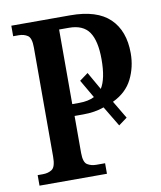

<svg xmlns="http://www.w3.org/2000/svg" viewBox="-81 -779 706 844"><g transform="rotate(-10 272.0 -357.0)"><path d="M27 0V-47H50Q75 -47 91.5 -58.5Q108 -70 108 -115V-603Q108 -645 91.5 -656Q75 -667 52 -667H27V-714H290Q409 -714 466 -659Q523 -604 523 -504Q523 -442 496.5 -389Q470 -336 409 -307L456 -228L418 -200L364 -290Q323 -275 270 -275H232V-110Q232 -68 249 -57.5Q266 -47 289 -47H328V0ZM262 -328Q303 -328 330 -342L283 -423L321 -451L366 -372Q392 -413 392 -500Q392 -582 365 -621.5Q338 -661 275 -661H231V-328Z"/></g></svg>

Font: Noto Serif Condensed SemiBold
Style: Regular
Weight: 600
Width: 3
Designer: Monotype Design Team
Foundry: Monotype Imaging Inc.
Version: Version 2.013